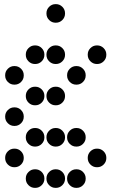

<svg xmlns="http://www.w3.org/2000/svg" viewBox="-20 -715 640 930"><path d="M249 -695Q231 -695 218 -682Q205 -669 205 -651V-649Q205 -631 218 -618Q231 -605 249 -605H251Q269 -605 282 -618Q295 -631 295 -649V-651Q295 -669 282 -682Q269 -695 251 -695ZM149 -495Q131 -495 118 -482Q105 -469 105 -451V-449Q105 -431 118 -418Q131 -405 149 -405H151Q169 -405 182 -418Q195 -431 195 -449V-451Q195 -469 182 -482Q169 -495 151 -495ZM249 -495Q231 -495 218 -482Q205 -469 205 -451V-449Q205 -431 218 -418Q231 -405 249 -405H251Q269 -405 282 -418Q295 -431 295 -449V-451Q295 -469 282 -482Q269 -495 251 -495ZM449 -495Q431 -495 418 -482Q405 -469 405 -451V-449Q405 -431 418 -418Q431 -405 449 -405H451Q469 -405 482 -418Q495 -431 495 -449V-451Q495 -469 482 -482Q469 -495 451 -495ZM49 -395Q31 -395 18 -382Q5 -369 5 -351V-349Q5 -331 18 -318Q31 -305 49 -305H51Q69 -305 82 -318Q95 -331 95 -349V-351Q95 -369 82 -382Q69 -395 51 -395ZM349 -395Q331 -395 318 -382Q305 -369 305 -351V-349Q305 -331 318 -318Q331 -305 349 -305H351Q369 -305 382 -318Q395 -331 395 -349V-351Q395 -369 382 -382Q369 -395 351 -395ZM149 -295Q131 -295 118 -282Q105 -269 105 -251V-249Q105 -231 118 -218Q131 -205 149 -205H151Q169 -205 182 -218Q195 -231 195 -249V-251Q195 -269 182 -282Q169 -295 151 -295ZM249 -295Q231 -295 218 -282Q205 -269 205 -251V-249Q205 -231 218 -218Q231 -205 249 -205H251Q269 -205 282 -218Q295 -231 295 -249V-251Q295 -269 282 -282Q269 -295 251 -295ZM49 -195Q31 -195 18 -182Q5 -169 5 -151V-149Q5 -131 18 -118Q31 -105 49 -105H51Q69 -105 82 -118Q95 -131 95 -149V-151Q95 -169 82 -182Q69 -195 51 -195ZM149 -95Q131 -95 118 -82Q105 -69 105 -51V-49Q105 -31 118 -18Q131 -5 149 -5H151Q169 -5 182 -18Q195 -31 195 -49V-51Q195 -69 182 -82Q169 -95 151 -95ZM249 -95Q231 -95 218 -82Q205 -69 205 -51V-49Q205 -31 218 -18Q231 -5 249 -5H251Q269 -5 282 -18Q295 -31 295 -49V-51Q295 -69 282 -82Q269 -95 251 -95ZM349 -95Q331 -95 318 -82Q305 -69 305 -51V-49Q305 -31 318 -18Q331 -5 349 -5H351Q369 -5 382 -18Q395 -31 395 -49V-51Q395 -69 382 -82Q369 -95 351 -95ZM49 5Q31 5 18 18Q5 31 5 49V51Q5 69 18 82Q31 95 49 95H51Q69 95 82 82Q95 69 95 51V49Q95 31 82 18Q69 5 51 5ZM449 5Q431 5 418 18Q405 31 405 49V51Q405 69 418 82Q431 95 449 95H451Q469 95 482 82Q495 69 495 51V49Q495 31 482 18Q469 5 451 5ZM149 105Q131 105 118 118Q105 131 105 149V151Q105 169 118 182Q131 195 149 195H151Q169 195 182 182Q195 169 195 151V149Q195 131 182 118Q169 105 151 105ZM249 105Q231 105 218 118Q205 131 205 149V151Q205 169 218 182Q231 195 249 195H251Q269 195 282 182Q295 169 295 151V149Q295 131 282 118Q269 105 251 105ZM349 105Q331 105 318 118Q305 131 305 149V151Q305 169 318 182Q331 195 349 195H351Q369 195 382 182Q395 169 395 151V149Q395 131 382 118Q369 105 351 105Z"/></svg>

Font: Doto Rounded Black
Style: Regular
Weight: 900
Monospace: yes
Version: Version 1.000